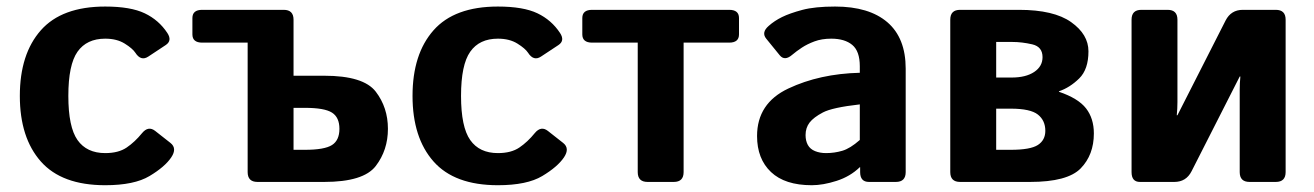

<svg xmlns="http://www.w3.org/2000/svg" viewBox="-20 -542 3916 572"><path d="M39.1 -256.3Q39.1 -380.9 101.6 -451.7Q164.1 -522.5 293.5 -522.5Q369.1 -522.5 411.1 -502.4Q453.1 -482.4 478.5 -443.8Q493.7 -420.9 473.6 -407.7L421.9 -373.5Q399.9 -358.9 383.3 -384.8Q375 -397.5 351.6 -412.1Q328.1 -426.8 293.5 -426.8Q238.3 -426.8 210.9 -387.9Q183.6 -349.1 183.6 -256.3Q183.6 -163.6 210.9 -124.8Q238.3 -85.9 293.5 -85.9Q333 -85.9 357.4 -102.5Q381.8 -119.1 403.3 -145.5Q421.9 -168 442.4 -151.9L487.8 -116.2Q508.3 -100.1 490.2 -73.2Q471.2 -44.9 425.5 -17.6Q379.9 9.8 293.5 9.8Q164.1 9.8 101.6 -61Q39.1 -131.8 39.1 -256.3Z M582.5 -415Q553.2 -415 553.2 -439.5V-488.3Q553.2 -512.7 582.5 -512.7H825.2Q854.5 -512.7 854.5 -483.4V-316.4H945.8Q1063 -316.4 1099.4 -269Q1135.7 -221.7 1135.7 -158.2Q1135.7 -94.7 1099.4 -47.4Q1063 0 945.8 0H747.1Q717.8 0 717.8 -29.3V-415ZM854.5 -95.7H888.2Q946.8 -95.7 969 -109.9Q991.2 -124 991.2 -158.2Q991.2 -192.4 969 -206.5Q946.8 -220.7 888.2 -220.7H854.5Z M1209 -256.3Q1209 -380.9 1271.5 -451.7Q1334 -522.5 1463.4 -522.5Q1539.1 -522.5 1581.1 -502.4Q1623 -482.4 1648.4 -443.8Q1663.6 -420.9 1643.6 -407.7L1591.8 -373.5Q1569.8 -358.9 1553.2 -384.8Q1544.9 -397.5 1521.5 -412.1Q1498 -426.8 1463.4 -426.8Q1408.2 -426.8 1380.9 -387.9Q1353.5 -349.1 1353.5 -256.3Q1353.5 -163.6 1380.9 -124.8Q1408.2 -85.9 1463.4 -85.9Q1502.9 -85.9 1527.3 -102.5Q1551.8 -119.1 1573.2 -145.5Q1591.8 -168 1612.3 -151.9L1657.7 -116.2Q1678.2 -100.1 1660.2 -73.2Q1641.1 -44.9 1595.5 -17.6Q1549.8 9.8 1463.4 9.8Q1334 9.8 1271.5 -61Q1209 -131.8 1209 -256.3Z M1744.1 -415Q1714.8 -415 1714.8 -439.5V-488.3Q1714.8 -512.7 1744.1 -512.7H2152.3Q2181.6 -512.7 2181.6 -488.3V-439.5Q2181.6 -415 2152.3 -415H2016.6V-29.3Q2016.6 0 1987.3 0H1909.2Q1879.9 0 1879.9 -29.3V-415Z M2235.4 -136.7Q2235.4 -234.4 2328.6 -278.3Q2421.9 -322.3 2541.5 -325.2V-344.7Q2541.5 -389.6 2519 -408.2Q2496.6 -426.8 2456.5 -426.8Q2428.2 -426.8 2406.5 -418.7Q2384.8 -410.6 2368.9 -400.1Q2353 -389.6 2340.3 -378.9Q2317.9 -359.4 2303.2 -377L2262.7 -426.8Q2247.6 -445.3 2270 -464.8Q2287.1 -480 2309.8 -491.2Q2332.5 -502.4 2370.1 -512.5Q2407.7 -522.5 2467.8 -522.5Q2569.3 -522.5 2623.8 -475.6Q2678.2 -428.7 2678.2 -337.4V-29.3Q2678.2 0 2648.9 0H2568.8Q2542.5 0 2542.5 -29.3V-43.9H2541.5Q2512.7 -16.1 2472.4 -3.2Q2432.1 9.8 2398.4 9.8Q2318.4 9.8 2276.9 -29.5Q2235.4 -68.8 2235.4 -136.7ZM2379.9 -139.6Q2379.9 -122.6 2386.7 -110.1Q2393.6 -97.7 2408.2 -91.8Q2422.9 -85.9 2440.9 -85.9Q2465.8 -85.9 2489.3 -92.8Q2512.7 -99.6 2541.5 -125V-231Q2459.5 -221.7 2431.6 -207Q2403.8 -192.4 2391.8 -176.8Q2379.9 -161.1 2379.9 -139.6Z M2840.3 0Q2811 0 2811 -29.3V-483.4Q2811 -512.7 2840.3 -512.7H3015.6Q3119.6 -512.7 3171.1 -476.1Q3222.7 -439.5 3222.7 -389.2Q3222.7 -335.4 3195.1 -308.3Q3167.5 -281.2 3134.8 -270V-268.6Q3192.4 -249 3215.6 -219Q3238.8 -189 3238.8 -144.5Q3238.8 -80.6 3199.5 -40.3Q3160.2 0 3048.8 0ZM2947.8 -95.7H2991.2Q3049.8 -95.7 3072 -110.1Q3094.2 -124.5 3094.2 -152.3Q3094.2 -183.1 3072 -200.7Q3049.8 -218.3 2991.2 -218.3H2947.8ZM2947.8 -311H2993.7Q3036.1 -311 3061 -327.6Q3085.9 -344.2 3085.9 -371.6Q3085.9 -402.8 3055.2 -409.9Q3024.4 -417 2996.1 -417H2947.8Z M3376 0Q3351.1 0 3351.1 -29.3V-483.4Q3351.1 -512.7 3380.4 -512.7H3458.5Q3487.8 -512.7 3487.8 -483.4V-237.8Q3487.8 -218.3 3485.8 -198.7H3487.8L3631.3 -481Q3647.5 -512.7 3682.6 -512.7H3780.8Q3810.1 -512.7 3810.1 -483.4V-29.3Q3810.1 0 3780.8 0H3702.6Q3673.3 0 3673.3 -29.3V-274.9Q3673.3 -294.9 3675.3 -314H3673.3L3529.8 -31.7Q3513.7 0 3478.5 0Z"/></svg>

Font: Istok Web
Style: Bold
Weight: 700
Designer: Andrey V. Panov
Foundry: Andrey V. Panov
Version: Version 1.0.2g